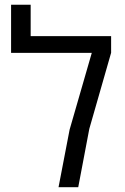

<svg xmlns="http://www.w3.org/2000/svg" viewBox="-20 -784 524 804"><path d="M225.1 0 271.5 -241.2 364.3 -562.5H26.4V-764.2H108.4V-632.8H445.3V-563L354 -244.6L307.6 0Z"/></svg>

Font: Wonky
Style: Regular
Weight: 400
Designer: Monotype Design Team
Foundry: Monotype Imaging Inc.
Version: Version 3.000